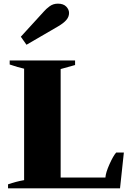

<svg xmlns="http://www.w3.org/2000/svg" viewBox="-20 -1031 732 1051"><path d="M94 -830 221 -969Q232 -982 251.5 -996.5Q271 -1011 297 -1011Q327 -1011 342.5 -995Q358 -979 358 -960Q358 -939 343 -921.5Q328 -904 297 -886L125 -786ZM24 -22Q67 -37 112 -45V-655Q79 -662 33 -678V-700H391V-675L312 -653V-59H557Q559 -87 579.5 -132.5Q600 -178 616 -196H658L637 0H24Z"/></svg>

Font: Trirong Black
Style: Regular
Weight: 900
Designer: Katatrad Team
Foundry: CadsonDemak
Version: Version 1.001